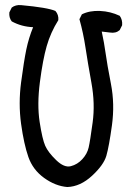

<svg xmlns="http://www.w3.org/2000/svg" viewBox="-20 -755 540 773"><path d="M251 -2Q203.1 -5.9 157.7 -38.6Q112.3 -71.3 94.2 -123Q76.2 -174.8 64.9 -256.3Q53.7 -337.9 64.9 -423.3Q76.2 -508.8 85.9 -555.7Q95.7 -602.5 113.3 -645.5Q66.4 -647.5 27.3 -668.9Q15.6 -683.6 17.6 -705.1L27.3 -724.6Q43 -736.3 64.5 -734.4Q171.9 -724.6 203.1 -710.9Q216.8 -695.3 214.8 -673.8Q183.6 -624 168 -569.3Q152.3 -514.6 140.6 -424.3Q128.9 -334 139.6 -264.2Q150.4 -194.3 162.1 -168Q173.8 -141.6 206.1 -110.4Q238.3 -79.1 265.1 -85.9Q292 -92.8 311.5 -114.3Q331.1 -135.7 336.9 -161.1Q342.8 -186.5 353 -262.2Q363.3 -337.9 348.1 -421.4Q333 -504.9 324.2 -563.5Q315.4 -622.1 299.8 -677.7L309.6 -697.3Q340.8 -712.9 382.8 -710.9Q424.8 -709 461.9 -691.4Q473.6 -675.8 471.7 -653.3L461.9 -633.8Q446.3 -620.1 422.9 -624L389.6 -627.9Q399.4 -583 405.3 -540Q411.1 -497.1 426.8 -416.5Q442.4 -335.9 430.7 -250.5Q418.9 -165 408.2 -127.9Q397.5 -90.8 350.6 -47.4Q303.7 -3.9 251 -2Z"/></svg>

Font: NaikaiFont
Style: Regular
Weight: 400
Version: Version 1.67